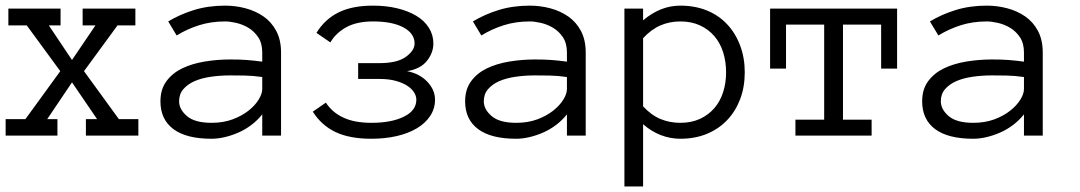

<svg xmlns="http://www.w3.org/2000/svg" viewBox="-30 -486 3871 688"><path d="M465.8 0H277.8V-59.1H317.9L228 -190.9L139.2 -59.1H175.8V0H-9.8V-59.1H61L186 -231L65.9 -395H0V-455.1H187V-395H145L228 -271L312 -395H266.1V-455.1H455.1V-395H391.1L271 -231L396 -59.1H465.8Z M544.9 -123Q544.9 -166 566.4 -195.1Q587.9 -224.1 622.8 -241Q657.7 -257.8 702.9 -265.4Q748 -272.9 794.9 -272.9Q813 -272.9 827.4 -272.5Q841.8 -272 854.7 -271Q867.7 -270 880.9 -268.6Q894 -267.1 909.7 -265.1V-297.9Q909.7 -331.1 895.3 -352.5Q880.9 -374 859.9 -386.5Q838.9 -398.9 815.9 -404.1Q793 -409.2 776.9 -409.2Q726.1 -409.2 683.1 -395.5Q640.1 -381.8 603 -358.9L572.8 -409.2Q613.8 -434.1 664.8 -450Q715.8 -465.8 776.9 -465.8Q814 -465.8 849.9 -456.3Q885.7 -446.8 914.3 -427Q942.9 -407.2 960 -375Q977.1 -342.8 977.1 -297.9V0H909.7V-76.2Q892.1 -54.2 869.9 -37.6Q847.7 -21 823.2 -10.5Q798.8 0 774.4 5.6Q750 11.2 728 11.2Q637.7 11.2 591.3 -23.4Q544.9 -58.1 544.9 -123ZM728 -45.9Q770 -45.9 803.5 -58.3Q836.9 -70.8 860.4 -89.4Q883.8 -107.9 896.7 -128.9Q909.7 -149.9 909.7 -167V-210Q877 -214.8 846.9 -215.3Q816.9 -215.8 794.9 -215.8Q758.8 -215.8 725.3 -210.9Q691.9 -206.1 667 -195.1Q642.1 -184.1 627 -166.5Q611.8 -148.9 611.8 -123Q611.8 -94.2 639.9 -70.1Q668 -45.9 728 -45.9Z M1522.9 -330.1Q1522.9 -296.9 1499.8 -267.8Q1476.6 -238.8 1428.7 -231Q1473.6 -222.2 1501.2 -193.1Q1528.8 -164.1 1528.8 -128.9Q1528.8 -96.2 1511.2 -70.1Q1493.7 -43.9 1463.1 -25.9Q1432.6 -7.8 1391.1 1.7Q1349.6 11.2 1300.8 11.2Q1222.7 11.2 1172.1 -12.9Q1121.6 -37.1 1090.8 -85.9L1137.7 -118.2Q1160.6 -83 1200.7 -64.5Q1240.7 -45.9 1300.8 -45.9Q1372.6 -45.9 1417.2 -67.9Q1461.9 -89.8 1461.9 -128.9Q1461.9 -142.1 1453.4 -155.5Q1444.8 -168.9 1428.2 -179.4Q1411.6 -189.9 1387.2 -196.5Q1362.8 -203.1 1329.6 -203.1H1253.4V-259.8H1329.6Q1393.6 -259.8 1424.6 -282.5Q1455.6 -305.2 1455.6 -330.1Q1455.6 -366.2 1415.8 -387.7Q1376 -409.2 1306.6 -409.2Q1249 -409.2 1211.4 -388.7Q1173.8 -368.2 1153.8 -334L1104 -368.2Q1133.8 -417 1182.9 -441.4Q1231.9 -465.8 1306.6 -465.8Q1354 -465.8 1393.3 -456.3Q1432.6 -446.8 1461.7 -429.4Q1490.7 -412.1 1506.8 -386.5Q1522.9 -360.8 1522.9 -330.1Z M1636.7 -123Q1636.7 -166 1658.2 -195.1Q1679.7 -224.1 1714.6 -241Q1749.5 -257.8 1794.7 -265.4Q1839.8 -272.9 1886.7 -272.9Q1904.8 -272.9 1919.2 -272.5Q1933.6 -272 1946.5 -271Q1959.5 -270 1972.7 -268.6Q1985.8 -267.1 2001.5 -265.1V-297.9Q2001.5 -331.1 1987.1 -352.5Q1972.7 -374 1951.7 -386.5Q1930.7 -398.9 1907.7 -404.1Q1884.8 -409.2 1868.7 -409.2Q1817.9 -409.2 1774.9 -395.5Q1731.9 -381.8 1694.8 -358.9L1664.6 -409.2Q1705.6 -434.1 1756.6 -450Q1807.6 -465.8 1868.7 -465.8Q1905.8 -465.8 1941.7 -456.3Q1977.5 -446.8 2006.1 -427Q2034.7 -407.2 2051.8 -375Q2068.8 -342.8 2068.8 -297.9V0H2001.5V-76.2Q1983.9 -54.2 1961.7 -37.6Q1939.5 -21 1915 -10.5Q1890.6 0 1866.2 5.6Q1841.8 11.2 1819.8 11.2Q1729.5 11.2 1683.1 -23.4Q1636.7 -58.1 1636.7 -123ZM1819.8 -45.9Q1861.8 -45.9 1895.3 -58.3Q1928.7 -70.8 1952.1 -89.4Q1975.6 -107.9 1988.5 -128.9Q2001.5 -149.9 2001.5 -167V-210Q1968.8 -214.8 1938.7 -215.3Q1908.7 -215.8 1886.7 -215.8Q1850.6 -215.8 1817.1 -210.9Q1783.7 -206.1 1758.8 -195.1Q1733.9 -184.1 1718.8 -166.5Q1703.6 -148.9 1703.6 -123Q1703.6 -94.2 1731.7 -70.1Q1759.8 -45.9 1819.8 -45.9Z M2638.7 -227.1Q2638.7 -173.8 2622.1 -130.4Q2605.5 -86.9 2575.4 -55.4Q2545.4 -23.9 2502.9 -6.3Q2460.4 11.2 2407.7 11.2Q2371.6 11.2 2337.6 -2Q2303.7 -15.1 2274.4 -41V182.1H2207.5V-455.1H2274.4V-413.1Q2336.4 -465.8 2407.7 -465.8Q2460.4 -465.8 2502.9 -448.5Q2545.4 -431.2 2575.4 -399.2Q2605.5 -367.2 2622.1 -323Q2638.7 -278.8 2638.7 -227.1ZM2571.8 -227.1Q2571.8 -265.1 2561.3 -298.6Q2550.8 -332 2529.8 -356.4Q2508.8 -380.9 2478.3 -395Q2447.8 -409.2 2407.7 -409.2Q2369.6 -409.2 2336.7 -395Q2303.7 -380.9 2274.4 -349.1V-105Q2303.7 -73.2 2336.7 -59.6Q2369.6 -45.9 2407.7 -45.9Q2447.8 -45.9 2478.3 -60.1Q2508.8 -74.2 2529.8 -98.6Q2550.8 -123 2561.3 -156Q2571.8 -189 2571.8 -227.1Z M3184.6 -240.2H3127.4V-397.9H2990.7V-57.1H3093.3V0H2820.3V-57.1H2923.3V-397.9H2786.6V-240.2H2729.5V-455.1H3184.6Z M3274.4 -123Q3274.4 -166 3295.9 -195.1Q3317.4 -224.1 3352.3 -241Q3387.2 -257.8 3432.4 -265.4Q3477.5 -272.9 3524.4 -272.9Q3542.5 -272.9 3556.9 -272.5Q3571.3 -272 3584.2 -271Q3597.2 -270 3610.4 -268.6Q3623.5 -267.1 3639.2 -265.1V-297.9Q3639.2 -331.1 3624.8 -352.5Q3610.4 -374 3589.4 -386.5Q3568.4 -398.9 3545.4 -404.1Q3522.5 -409.2 3506.3 -409.2Q3455.6 -409.2 3412.6 -395.5Q3369.6 -381.8 3332.5 -358.9L3302.2 -409.2Q3343.3 -434.1 3394.3 -450Q3445.3 -465.8 3506.3 -465.8Q3543.5 -465.8 3579.3 -456.3Q3615.2 -446.8 3643.8 -427Q3672.4 -407.2 3689.5 -375Q3706.5 -342.8 3706.5 -297.9V0H3639.2V-76.2Q3621.6 -54.2 3599.4 -37.6Q3577.1 -21 3552.7 -10.5Q3528.3 0 3503.9 5.6Q3479.5 11.2 3457.5 11.2Q3367.2 11.2 3320.8 -23.4Q3274.4 -58.1 3274.4 -123ZM3457.5 -45.9Q3499.5 -45.9 3533 -58.3Q3566.4 -70.8 3589.8 -89.4Q3613.3 -107.9 3626.2 -128.9Q3639.2 -149.9 3639.2 -167V-210Q3606.4 -214.8 3576.4 -215.3Q3546.4 -215.8 3524.4 -215.8Q3488.3 -215.8 3454.8 -210.9Q3421.4 -206.1 3396.5 -195.1Q3371.6 -184.1 3356.4 -166.5Q3341.3 -148.9 3341.3 -123Q3341.3 -94.2 3369.4 -70.1Q3397.5 -45.9 3457.5 -45.9Z"/></svg>

Font: Anonymous Pro
Style: Regular
Weight: 400
Monospace: yes
Designer: Mark Simonson
Version: Version 1.002